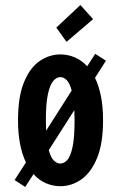

<svg xmlns="http://www.w3.org/2000/svg" viewBox="-20 -728 490 762"><path d="M38 -13.5 83 -83.5Q68 -114 59.8 -155.8Q51.5 -197.5 51.5 -251Q51.5 -343.5 75 -401.2Q98.5 -459 137 -485.5Q175.5 -512 219.5 -512Q249 -512 276.5 -500.5Q304 -489 326 -465L358 -514.5L400.5 -487L357 -419Q372 -388.5 380.5 -346.8Q389 -305 389 -251Q389 -158 365 -100.2Q341 -42.5 302.5 -15.8Q264 11 219.5 11Q190 11 162.5 -0.8Q135 -12.5 113 -37L80 14ZM162 -251Q162 -228.5 163 -209.5L264.5 -368.5Q256.5 -398 244.8 -410Q233 -422 219.5 -422Q204.5 -422 191.5 -407Q178.5 -392 170.2 -354.8Q162 -317.5 162 -251ZM219.5 -79Q234.5 -79 247.2 -93.2Q260 -107.5 268 -144.8Q276 -182 276 -251Q276 -272.5 275 -291L173.5 -132Q182 -102 194 -90.5Q206 -79 219.5 -79ZM244 -562 203.5 -618.5 299 -708 349.5 -652Z"/></svg>

Font: Trispace Condensed Medium
Style: Regular
Weight: 500
Width: 3
Designer: Tyler Finck
Foundry: Etcetera Type Company
Version: Version 1.210; ttfautohint (v1.8.3)